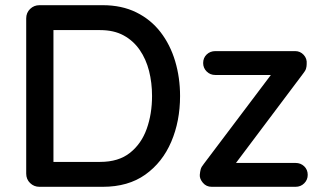

<svg xmlns="http://www.w3.org/2000/svg" viewBox="-20 -720 1238 740"><path d="M376 -700Q449 -700 505 -672.5Q561 -645 598.5 -596.5Q636 -548 655 -484.5Q674 -421 674 -350Q674 -253 640 -173.5Q606 -94 540 -47Q474 0 376 0H132Q111 0 96 -14.5Q81 -29 81 -51V-649Q81 -671 96 -685.5Q111 -700 132 -700ZM366 -96Q437 -96 481 -131Q525 -166 545.5 -223.5Q566 -281 566 -350Q566 -401 554.5 -446.5Q543 -492 518.5 -527.5Q494 -563 456.5 -583.5Q419 -604 366 -604H177L186 -613V-86L180 -96ZM1119 -92Q1139 -92 1152.5 -79Q1166 -66 1166 -46Q1166 -27 1152.5 -13.5Q1139 0 1119 0H796Q775 0 762 -15.5Q749 -31 750 -46Q751 -58 753.5 -67.5Q756 -77 766 -89L1033 -443V-431H810Q790 -431 776.5 -444.5Q763 -458 763 -477Q763 -497 776.5 -510Q790 -523 810 -523H1118Q1137 -523 1150.5 -508.5Q1164 -494 1162 -473Q1162 -464 1159.5 -455.5Q1157 -447 1148 -436L885 -86L881 -92Z"/></svg>

Font: Quicksand Light SemiBold
Style: Regular
Weight: 600
Version: Version 3.006